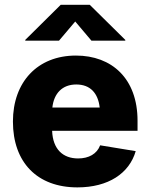

<svg xmlns="http://www.w3.org/2000/svg" viewBox="-20 -790 641 820"><path d="M310.5 10.3C442.9 10.3 532.2 -49.8 559.6 -144.5L407.7 -169.4C394 -132.8 359.4 -113.3 313.5 -113.3C249 -113.3 205.6 -152.3 202.6 -231.4H567.4V-274.4C567.4 -454.6 457.5 -552.7 304.2 -552.7C140.1 -552.7 35.2 -439.5 35.2 -271C35.2 -96.2 139.2 10.3 310.5 10.3ZM231.9 -616.2 301.3 -698.2 370.6 -616.2H515.1V-619.6L363.3 -769.5H239.3L87.9 -619.6V-616.2ZM203.6 -330.6C210 -390.6 245.6 -429.2 305.7 -429.2C365.2 -429.2 398.9 -392.6 405.8 -330.6Z"/></svg>

Font: Inter ExtraBold
Style: Regular
Weight: 800
Designer: Rasmus Andersson
Foundry: rsms
Version: Version 4.001;git-9221beed3